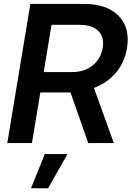

<svg xmlns="http://www.w3.org/2000/svg" viewBox="-20 -748 688 1004"><path d="M18.1 0 138.7 -727.5H419.9Q539.6 -727.5 600.6 -664.8Q661.6 -602.1 644 -495.1Q631.3 -420.9 585.9 -367.7Q540.5 -314.5 471.2 -288.1L575.2 0H441.4L348.6 -264.6Q342.8 -264.6 337.4 -264.6H190.9L147 0ZM208.5 -371.1H356.4Q421.4 -371.1 464.4 -405.8Q507.3 -440.4 517.1 -497.6Q526.4 -554.2 494.1 -586.2Q461.9 -618.2 397 -618.2H249.5ZM142.1 236.3 214.4 57.6H332.5L231.9 236.3Z"/></svg>

Font: Inter Display SemiBold
Style: Italic
Weight: 600
Italic angle: -9.39999°
Designer: Rasmus Andersson
Foundry: rsms
Version: Version 4.000;git-a52131595